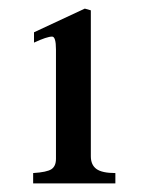

<svg xmlns="http://www.w3.org/2000/svg" viewBox="-20 -696 340 446"><path d="M248 -270H57V-294Q89 -296 99.5 -303Q110 -310 110 -327V-581Q110 -611 101 -611Q89 -611 59 -597V-621L177 -676L191 -672V-333Q191 -313 204 -303.5Q217 -294 248 -294Z"/></svg>

Font: STIX MathJax Latin
Style: Regular
Weight: 400
Designer: MicroPress Inc., with final additions and corrections provided by Coen Hoffman, Elsevier (retired)
Version: Version 1.1.1